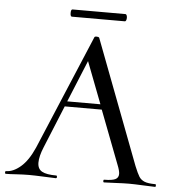

<svg xmlns="http://www.w3.org/2000/svg" viewBox="-65 -797 774 847"><g transform="rotate(5 322.0 -374.0)"><path d="M653 0Q636 0 600 -2Q560 -4 537 -4Q513 -4 477 -2Q443 0 427 0Q423 0 423 -6Q423 -12 427 -12Q461 -12 475.5 -19Q490 -26 490 -43Q490 -57 479 -84L389 -319H225L148 -131Q131 -90 131 -62Q131 -34 151 -23Q171 -12 214 -12Q218 -12 218 -6Q218 0 213 0Q200 0 162 -2Q118 -4 94 -4Q70 -4 38 -2Q10 0 -8 0Q-12 0 -12 -6Q-12 -12 -8 -12Q23 -12 56 -40Q89 -68 115 -127L329 -635Q331 -638 338 -638Q347 -638 350 -634L559 -84Q572 -52 580.5 -38.5Q589 -25 605 -18.5Q621 -12 653 -12Q656 -12 656 -6Q656 0 653 0ZM234 -342H381L310 -527ZM215 -732Q215 -748 222 -748H456Q460 -748 462 -743Q464 -738 464 -732Q464 -726 462 -721Q460 -716 456 -716H222Q215 -716 215 -732Z"/></g></svg>

Font: Cormorant Upright Medium
Style: Regular
Weight: 500
Designer: Christian Thalmann (Catharsis Fonts)
Foundry: Catharsis Fonts
Version: Version 3.302